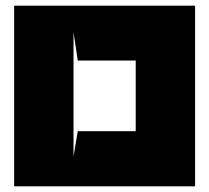

<svg xmlns="http://www.w3.org/2000/svg" viewBox="-20 -659 740 679"><path d="M255 -195H460V-445H255L240 -545V-105L255 -195ZM670 0H30V-639H670V0Z"/></svg>

Font: Banana Brick
Style: Regular
Weight: 400
Designer: artmaker
Foundry: artmaker
Version: Version 4.000 2011 initial release